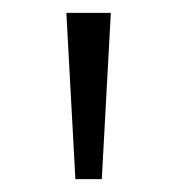

<svg xmlns="http://www.w3.org/2000/svg" viewBox="-20 -871 274 298"><path d="M97 -593H138L152 -851H83Z"/></svg>

Font: Noto Sans Tamil UI Light
Style: Regular
Weight: 300
Designer: Jelle Bosma - Monotype Design Team
Foundry: Monotype Imaging Inc.
Version: Version 2.004